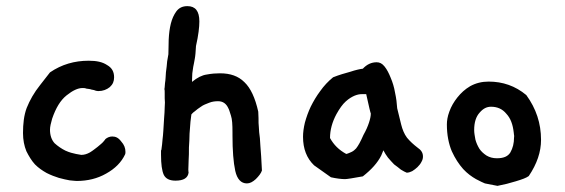

<svg xmlns="http://www.w3.org/2000/svg" viewBox="-20 -599 1842 626"><path d="M388 -96C376 -70 355 -49 326 -33C298 -17 266 -9 230 -9C226 -9 218 -10 207 -11C197 -13 186 -15 172 -19C159 -23 146 -28 132 -35C118 -43 106 -51 94 -63C83 -75 74 -90 66 -106C59 -123 55 -143 55 -165C55 -195 58 -223 67 -247C77 -272 91 -297 111 -322L143 -363C181 -389 223 -401 269 -401C295 -401 314 -397 329 -387C345 -378 352 -365 352 -347C352 -334 348 -324 338 -315C328 -307 316 -302 300 -302C300 -302 298 -302 293 -303C289 -305 284 -306 278 -307C273 -309 268 -309 262 -310C257 -312 253 -312 249 -312C234 -312 217 -304 197 -288C177 -272 162 -247 150 -212C146 -198 143 -186 143 -176C143 -158 148 -143 158 -132C169 -122 181 -114 193 -108C206 -102 218 -99 228 -97C239 -95 245 -94 245 -94C255 -94 264 -97 273 -102C283 -108 290 -114 298 -120C306 -127 313 -132 317 -137C322 -143 324 -145 323 -145C330 -151 338 -154 346 -154C357 -154 366 -150 375 -138C385 -127 389 -116 389 -104C389 -101 389 -98 388 -96Z M834 -43C831 -34 824 -25 814 -15C804 -6 795 -1 785 -1C766 -1 753 -15 747 -42C741 -70 738 -108 738 -158V-167C738 -193 737 -210 733 -222C729 -234 727 -242 725 -245C718 -261 707 -269 691 -269C682 -269 672 -268 662 -264C652 -260 643 -257 635 -251C627 -246 621 -241 615 -236C609 -232 606 -228 604 -226C603 -222 603 -214 601 -202C600 -191 599 -178 598 -163C598 -149 597 -134 596 -118C596 -103 596 -89 595 -76C595 -64 594 -54 594 -46C594 -39 595 -36 595 -37C593 -19 579 -10 552 -10C532 -10 520 -17 514 -29C508 -42 505 -64 505 -94V-108C506 -110 507 -112 507 -117C508 -123 509 -132 510 -145C512 -159 513 -181 515 -213C516 -227 517 -238 517 -249C518 -261 518 -270 517 -278V-296C517 -302 517 -306 516 -309C517 -311 517 -318 518 -328C520 -339 520 -351 521 -363C523 -376 524 -388 525 -399C527 -411 528 -418 529 -422C529 -436 530 -452 530 -470C531 -489 533 -506 537 -522C541 -538 547 -551 555 -562C564 -574 576 -579 591 -579C617 -579 630 -563 630 -529C630 -511 627 -484 619 -449C618 -431 617 -417 615 -407C613 -397 612 -389 610 -381L607 -360C607 -354 606 -344 606 -332C623 -346 639 -354 654 -356C670 -359 684 -360 697 -360C731 -360 757 -351 777 -331C797 -312 812 -280 822 -235C823 -219 823 -208 823 -198C824 -189 824 -180 825 -168C827 -157 828 -142 829 -123C831 -105 832 -78 834 -43Z M1341 -118C1353 -110 1359 -101 1359 -89C1359 -83 1358 -78 1354 -71C1351 -65 1347 -60 1341 -54C1336 -49 1330 -45 1324 -41C1318 -38 1312 -36 1306 -36C1301 -38 1295 -41 1287 -46C1280 -52 1273 -57 1265 -63C1258 -70 1252 -77 1245 -85C1239 -93 1234 -101 1230 -109L1223 -92C1211 -68 1191 -46 1163 -24C1130 -18 1111 -15 1105 -15C1093 -15 1077 -17 1059 -21L1004 -60C980 -83 968 -114 968 -153C968 -167 970 -182 974 -199C979 -217 985 -234 993 -251C1002 -269 1012 -286 1024 -302C1036 -319 1050 -334 1066 -347C1086 -355 1104 -360 1122 -365C1140 -371 1154 -374 1163 -375C1176 -389 1191 -396 1208 -396C1218 -396 1226 -392 1234 -382C1242 -372 1248 -360 1254 -345C1260 -331 1265 -315 1268 -297C1272 -279 1274 -262 1275 -246L1288 -193C1292 -177 1298 -162 1307 -150C1317 -138 1328 -128 1341 -118ZM1189 -229C1188 -230 1183 -251 1174 -292H1159C1153 -292 1146 -291 1136 -287C1127 -283 1118 -278 1107 -268C1097 -259 1087 -245 1077 -227C1063 -201 1056 -175 1056 -149C1068 -127 1085 -110 1109 -97C1117 -99 1122 -102 1127 -104C1133 -107 1137 -111 1141 -115C1145 -120 1148 -125 1152 -132C1156 -140 1161 -149 1165 -159C1174 -175 1179 -187 1183 -199C1187 -211 1189 -221 1189 -229Z M1704 -25C1696 -19 1682 -14 1662 -8C1643 -2 1623 3 1602 7L1561 -1C1555 -3 1546 -8 1532 -15C1518 -23 1504 -33 1490 -48C1476 -64 1464 -82 1453 -106C1443 -130 1437 -159 1437 -193C1437 -205 1439 -219 1445 -235C1451 -252 1460 -267 1471 -281C1483 -296 1496 -308 1513 -318C1531 -328 1551 -333 1573 -333C1619 -333 1660 -319 1696 -289C1728 -245 1744 -197 1744 -143C1744 -104 1731 -65 1704 -25ZM1655 -167C1652 -193 1645 -213 1631 -228C1618 -244 1601 -251 1581 -251C1568 -251 1556 -246 1544 -232C1532 -219 1526 -200 1526 -175C1526 -165 1528 -156 1530 -144C1533 -133 1537 -124 1543 -114C1549 -105 1557 -98 1566 -92C1576 -86 1587 -83 1600 -83C1622 -83 1636 -89 1644 -102C1652 -116 1656 -132 1656 -151C1656 -154 1657 -156 1656 -158C1656 -161 1655 -164 1655 -167Z"/></svg>

Font: Gaegu
Style: Bold
Weight: 700
Designer: JIKJI
Foundry: JIKJI
Version: Version 1.00